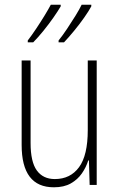

<svg xmlns="http://www.w3.org/2000/svg" viewBox="-20 -786 507 816"><path d="M391 -529V0H361L358 -104H355Q346 -75 328 -49Q310 -23 281 -6.5Q252 10 209 10Q72 10 72 -170V-529H110V-178Q110 -98 136.5 -61.5Q163 -25 213 -25Q279 -25 316 -75.5Q353 -126 353 -233V-529ZM368 -759Q358 -740 338 -711.5Q318 -683 294.5 -654.5Q271 -626 252 -606H229V-614Q246 -635 265 -663.5Q284 -692 301 -719.5Q318 -747 327 -766H368ZM238 -759Q227 -740 207.5 -712Q188 -684 164.5 -655Q141 -626 121 -606H98V-614Q115 -636 134 -664.5Q153 -693 169.5 -720Q186 -747 196 -766H238Z"/></svg>

Font: Noto Sans Lao Looped Condensed ExtraLight
Style: Regular
Weight: 200
Width: 3
Designer: Mark Frömberg, Ben Mitchell
Foundry: The Fontpad Ltd
Version: Version 1.002; ttfautohint (v1.8.4.7-5d5b)